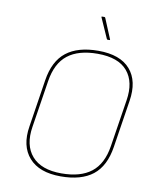

<svg xmlns="http://www.w3.org/2000/svg" viewBox="-93 -917 815 1001"><g transform="rotate(10 314.5 -417.0)"><path d="M297 12Q183 12 129 -49.5Q75 -111 92 -216L131 -467Q147 -571 208.5 -619Q270 -667 378 -667Q494 -667 547 -606Q600 -545 583 -438L544 -188Q528 -84 467 -36Q406 12 297 12ZM298 -4Q399 -4 456 -48.5Q513 -93 528 -189L567 -438Q583 -537 535 -594Q487 -651 377 -651Q276 -651 219 -606.5Q162 -562 147 -466L108 -217Q92 -118 141.5 -61Q191 -4 298 -4ZM415 -732Q413 -732 412 -733Q411 -734 410 -736L363 -842Q362 -844 363 -845Q364 -846 365 -846H378Q380 -846 381 -845Q382 -844 383 -842L427 -736Q428 -734 427 -733Q426 -732 424 -732Z"/></g></svg>

Font: Sofia Sans Hairline
Style: Italic
Weight: 1
Italic angle: -9°
Designer: Botio Nikoltchev, Ani Petrova
Foundry: lettersoup
Version: Version 4.102